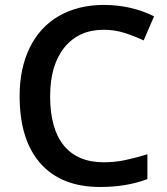

<svg xmlns="http://www.w3.org/2000/svg" viewBox="-20 -744 674 774"><path d="M397.9 -624Q297.4 -624 239.7 -552.7Q182.1 -481.4 182.1 -356Q182.1 -224.6 237.5 -157.2Q293 -89.8 397.9 -89.8Q443.4 -89.8 485.8 -98.9Q528.3 -107.9 574.2 -122.1V-22Q490.2 9.8 383.8 9.8Q227.1 9.8 143.1 -85.2Q59.1 -180.2 59.1 -356.9Q59.1 -468.3 99.9 -551.8Q140.6 -635.3 217.8 -679.7Q294.9 -724.1 398.9 -724.1Q508.3 -724.1 601.1 -678.2L559.1 -581.1Q522.9 -598.1 482.7 -611.1Q442.4 -624 397.9 -624Z"/></svg>

Font: f41525491657056   
Style: Regular
Weight: 600
Foundry: Ascender Corporation
Version: Version 1.10